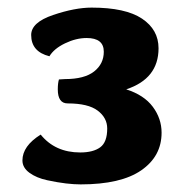

<svg xmlns="http://www.w3.org/2000/svg" viewBox="-20 -693 491 505"><path d="M151 -485Q202 -485 227.5 -505Q253 -525 253 -557Q253 -593 208 -593Q180 -593 151 -579Q122 -565 110 -545Q62 -557 62 -601Q62 -634 119.5 -653.5Q177 -673 221 -673Q310 -673 353.5 -644Q397 -615 397 -566Q397 -486 312 -458Q359 -443 382 -412Q405 -381 405 -344Q405 -282 351.5 -245Q298 -208 192 -208Q175 -208 153.5 -210.5Q132 -213 104 -219Q76 -225 57.5 -238.5Q39 -252 39 -271Q39 -309 87 -339Q125 -292 191 -292Q225 -292 243.5 -305.5Q262 -319 262 -355Q262 -383 237 -402Q212 -421 158 -421Q132 -421 132 -458Q132 -474 135 -484Q138 -484 143 -484.5Q148 -485 151 -485Z"/></svg>

Font: Overlock
Style: Black
Weight: 900
Designer: Dario Muhafara
Foundry: Dario Manuel Muhafara
Version: Version 1.001